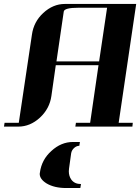

<svg xmlns="http://www.w3.org/2000/svg" viewBox="-20 -635 703 963"><path d="M0 0 2.9 -19H74.2L140.1 -460.9Q148.9 -525.4 196.8 -569.8Q246.1 -615.2 305.2 -615.2H663.1L575.2 -19H646L644 0H357.9L360.8 -19H432.1L474.1 -308.1H259.8L237.8 -153.8Q229 -90.3 180.2 -44.9Q131.3 0 71.8 0ZM179.2 236.8Q179.2 235.8 179.7 233.9Q180.2 231.9 180.2 231V230Q189 165.5 237.8 122.1Q286.6 77.1 346.2 77.1H380.9L377.9 96.2Q364.3 96.2 352.1 106.9Q339.8 117.7 336.9 133.8L326.2 210.9Q325.2 215.8 325.2 224.1Q325.2 248.5 337.9 266.1Q354 288.1 386.2 288.1L382.8 308.1H312Q252.9 308.1 213.9 285.2Q179.2 263.7 179.2 236.8ZM263.2 -327.1H477.1L517.1 -596.2H374Q302.7 -596.2 299.8 -577.1Z"/></svg>

Font: Hjet
Style: Italic
Weight: 400
Designer: T. Christopher White
Version: Version 1.2